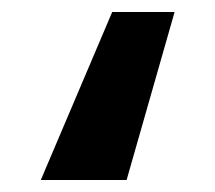

<svg xmlns="http://www.w3.org/2000/svg" viewBox="-20 -166 359 320"><path d="M191 134H48L167 -146H271Z"/></svg>

Font: Fira Sans BGR
Style: Bold
Weight: 700
Designer: bBox Type GmbH & Carrois Corporate GbR & Edenspiekermann AG
Foundry: bBox Type GmbH & Carrois Corporate GbR & Edenspiekermann AG
Version: Version 4.301